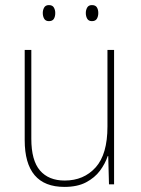

<svg xmlns="http://www.w3.org/2000/svg" viewBox="-20 -775 553 754"><path d="M428 -579V-51H408L405 -162H403Q393 -132 372.5 -104.5Q352 -77 318 -59Q284 -41 233 -41Q77 -41 77 -225V-579H103V-230Q103 -145 137 -105.5Q171 -66 234 -66Q309 -66 355.5 -117.5Q402 -169 402 -278V-579ZM148 -724Q148 -736 153.5 -745.5Q159 -755 172 -755Q186 -755 191.5 -745.5Q197 -736 197 -724Q197 -710 191.5 -701Q186 -692 172 -692Q159 -692 153.5 -701.5Q148 -711 148 -724ZM317 -724Q317 -736 322.5 -745.5Q328 -755 341 -755Q355 -755 360.5 -746Q366 -737 366 -724Q366 -711 360.5 -701.5Q355 -692 341 -692Q328 -692 322.5 -701.5Q317 -711 317 -724Z"/></svg>

Font: Noto Sans Tamil UI SemiCondensed Thin
Style: Regular
Weight: 100
Width: 4
Designer: Jelle Bosma - Monotype Design Team
Foundry: Monotype Imaging Inc.
Version: Version 2.004; ttfautohint (v1.8.4.7-5d5b)